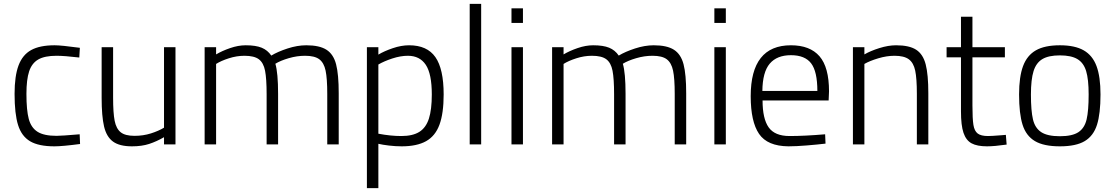

<svg xmlns="http://www.w3.org/2000/svg" viewBox="-20 -743 5737 988"><path d="M55 -260Q55 -352 75.5 -406.5Q96 -461 140.5 -485.5Q185 -510 261 -510Q295 -510 391 -497L388 -447Q311 -456 271 -456Q210 -456 177 -437Q144 -418 130 -376Q116 -334 116 -260Q116 -176 128 -131Q140 -86 173 -65Q206 -44 271 -44Q297 -44 390 -52L392 -2Q301 10 260 10Q179 10 135 -16Q91 -42 73 -99.5Q55 -157 55 -260Z M503 -240V-500H562V-241Q562 -162 570 -121.5Q578 -81 601 -62.5Q624 -44 672 -44Q717 -44 756.5 -56.5Q796 -69 824 -86V-500H883V0H824V-37Q786 -15 748 -2.5Q710 10 659 10Q595 10 561.5 -14.5Q528 -39 515.5 -92Q503 -145 503 -240Z M1033 -500H1092V-463Q1122 -481 1164 -495.5Q1206 -510 1244 -510Q1296 -510 1326.5 -497.5Q1357 -485 1376 -457Q1409 -477 1459.5 -493.5Q1510 -510 1556 -510Q1624 -510 1660 -487Q1696 -464 1709.5 -412Q1723 -360 1723 -263V0H1664V-260Q1664 -339 1655.5 -379.5Q1647 -420 1623 -438Q1599 -456 1550 -456Q1508 -456 1465.5 -443.5Q1423 -431 1397 -415Q1411 -368 1411 -260V0H1352V-258Q1352 -338 1344 -379Q1336 -420 1312 -438Q1288 -456 1238 -456Q1198 -456 1157.5 -443Q1117 -430 1092 -414V0H1033Z M1868 -500H1927V-462Q1957 -480 2001 -495Q2045 -510 2085 -510Q2178 -510 2220.5 -449Q2263 -388 2263 -257Q2263 -160 2241.5 -101.5Q2220 -43 2172.5 -16.5Q2125 10 2047 10Q2015 10 1981.5 6Q1948 2 1927 -3V225H1868ZM2202 -257Q2202 -363 2171 -409.5Q2140 -456 2079 -456Q2041 -456 1998.5 -442Q1956 -428 1927 -411V-55Q1990 -43 2045 -43Q2104 -43 2138 -64.5Q2172 -86 2187 -132.5Q2202 -179 2202 -257Z M2397 -723H2456V0H2397Z M2612 -700H2671V-625H2612ZM2612 -500H2671V0H2612Z M2821 -500H2880V-463Q2910 -481 2952 -495.5Q2994 -510 3032 -510Q3084 -510 3114.5 -497.5Q3145 -485 3164 -457Q3197 -477 3247.5 -493.5Q3298 -510 3344 -510Q3412 -510 3448 -487Q3484 -464 3497.5 -412Q3511 -360 3511 -263V0H3452V-260Q3452 -339 3443.5 -379.5Q3435 -420 3411 -438Q3387 -456 3338 -456Q3296 -456 3253.5 -443.5Q3211 -431 3185 -415Q3199 -368 3199 -260V0H3140V-258Q3140 -338 3132 -379Q3124 -420 3100 -438Q3076 -456 3026 -456Q2986 -456 2945.5 -443Q2905 -430 2880 -414V0H2821Z M3656 -700H3715V-625H3656ZM3656 -500H3715V0H3656Z M3843 -248Q3843 -510 4050 -510Q4148 -510 4197 -453.5Q4246 -397 4246 -273L4244 -226H3904Q3904 -132 3935.5 -87.5Q3967 -43 4043 -43Q4120 -43 4226 -52L4228 -4Q4186 1 4131 5.5Q4076 10 4037 10Q3929 9 3886 -54Q3843 -117 3843 -248ZM4186 -275Q4186 -375 4154 -417Q4122 -459 4050 -459Q3978 -459 3941 -415.5Q3904 -372 3903 -275Z M4369 -500H4428V-463Q4459 -481 4505 -495.5Q4551 -510 4591 -510Q4659 -510 4694.5 -487Q4730 -464 4743.5 -411.5Q4757 -359 4757 -263V0H4698V-260Q4698 -339 4689.5 -379.5Q4681 -420 4656.5 -438Q4632 -456 4583 -456Q4543 -456 4499.5 -443Q4456 -430 4428 -414V0H4369Z M4925 -170V-448H4851V-500H4925V-657H4984V-500H5151V-448H4984V-200Q4984 -132 4989 -100.5Q4994 -69 5011 -56Q5028 -43 5064 -43Q5082 -43 5132 -47L5156 -49L5160 1Q5097 10 5059 10Q5008 10 4979.5 -5.5Q4951 -21 4938 -59.5Q4925 -98 4925 -170Z M5224 -257Q5224 -348 5244.5 -403Q5265 -458 5310.5 -484Q5356 -510 5434 -510Q5511 -510 5556.5 -484Q5602 -458 5622.5 -403Q5643 -348 5643 -257Q5643 -158 5625 -101Q5607 -44 5562 -17Q5517 10 5434 10Q5351 10 5305.5 -17Q5260 -44 5242 -101Q5224 -158 5224 -257ZM5582 -257Q5582 -335 5569 -377.5Q5556 -420 5524 -439Q5492 -458 5434 -458Q5376 -458 5344 -439Q5312 -420 5298.5 -377Q5285 -334 5285 -257Q5285 -173 5295.5 -128.5Q5306 -84 5338 -63Q5370 -42 5434 -42Q5498 -42 5529.5 -63Q5561 -84 5571.5 -128.5Q5582 -173 5582 -257Z"/></svg>

Font: Cairo Light
Style: Regular
Weight: 300
Designer: Mohamed Gaber, Accademia di Belle Arti di Urbino and others
Foundry: Kief Type Foundry, Accademia di Belle Arti di Urbino and others
Version: Version 3.011